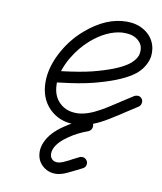

<svg xmlns="http://www.w3.org/2000/svg" viewBox="-81 -525 712 845"><g transform="rotate(10 275.0 -103.0)"><path d="M326 -5Q337 -5 344 2.5Q351 10 351 19Q351 28 346.5 34.5Q342 41 335 44Q288 61 252 86Q209 115 195 146Q190 158 190 167.5Q190 177 192 183Q201 203 223 203Q235 203 249 197Q263 191 274.5 185Q286 179 287 178Q292 175 317 163Q322 161 328 161Q338 161 345.5 168.5Q353 176 353 186Q353 202 339 209Q315 221 300 228.5Q285 236 274 241Q246 254 223 254Q195 254 173 238Q139 213 139 169Q139 148 149 126Q168 82 224 44Q265 16 317 -4Q321 -5 326 -5ZM499 -344Q499 -362 491 -375Q468 -409 418 -409Q412 -409 405 -409Q337 -403 270 -345Q228 -308 199 -259Q180 -227 170 -195Q253 -205 306 -218Q411 -245 457 -277Q486 -297 496 -323Q499 -334 499 -344ZM161 -137Q161 -79 199 -48Q227 -25 268 -25H274Q317 -27 372 -58Q397 -72 418 -86Q439 -100 451 -107.5Q463 -115 506 -143Q513 -147 522 -147Q531 -147 538 -140Q545 -133 545 -124Q545 -108 534 -101Q490 -73 477 -64Q464 -55 456.5 -50.5Q449 -46 438 -39Q417 -25 397 -14Q331 23 276 25H268Q199 25 154 -21Q111 -66 111 -137Q111 -208 155 -284Q188 -341 237 -383Q326 -460 418 -460Q462 -460 495 -440Q538 -414 548 -366Q550 -355 550 -340Q550 -325 545 -310Q529 -264 487 -236Q432 -198 318 -169Q262 -155 185 -146L161 -143Q161 -140 161 -137Z"/></g></svg>

Font: TT2020Base
Style: Italic
Weight: 400
Italic angle: -15°
Version: Version 0.2.000